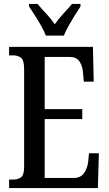

<svg xmlns="http://www.w3.org/2000/svg" viewBox="-20 -951 549 971"><path d="M26 0V-43H47Q73 -43 87.5 -55.5Q102 -68 102 -107V-602Q102 -647 86 -659Q70 -671 47 -671H26V-714H450L454 -538H404L400 -581Q398 -615 383 -639Q368 -663 332 -663H206V-399H396V-349H206V-51H352Q388 -51 405 -75.5Q422 -100 426 -133L430 -176H480L475 0ZM212 -771Q203 -794 188 -820.5Q173 -847 156.5 -873Q140 -899 127 -918V-931H170Q190 -907 214.5 -881Q239 -855 257 -828Q275 -855 299.5 -881Q324 -907 344 -931H387V-918Q374 -899 358 -873Q342 -847 327 -820.5Q312 -794 303 -771Z"/></svg>

Font: Noto Serif Myanmar ExtraCondensed Medium
Style: Regular
Weight: 500
Width: 2
Designer: Ben Mitchell and the Monotype Design Team
Foundry: Monotype Imaging Inc.
Version: Version 2.106; ttfautohint (v1.8.4.7-5d5b)